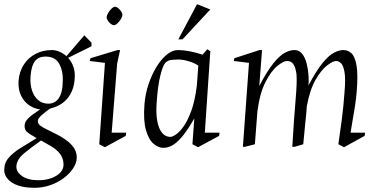

<svg xmlns="http://www.w3.org/2000/svg" viewBox="-36 -698 1797 913"><path d="M128 195Q82 195 50 184Q18 173 1 153.5Q-16 134 -16 111Q-16 77 5 52.5Q26 28 61.5 6Q97 -16 138 -41Q102 -62 91.5 -71.5Q81 -81 81 -99Q81 -114 90.5 -126.5Q100 -139 117 -151.5Q134 -164 155 -178Q130 -180 105 -196Q80 -212 65 -241.5Q50 -271 52 -312Q56 -359 78 -392Q100 -425 134.5 -442.5Q169 -460 211 -460Q228 -460 246 -452.5Q264 -445 280 -431L365 -530L399 -495V-478L288 -423Q304 -406 313 -380.5Q322 -355 319 -323Q317 -293 307.5 -269Q298 -245 282.5 -227.5Q267 -210 246.5 -198.5Q226 -187 202 -182Q184 -169 164.5 -152.5Q145 -136 144 -124Q143 -117 146.5 -111Q150 -105 156.5 -100Q163 -95 172 -90L230 -61Q280 -36 304.5 -9Q329 18 329 51Q329 76 312.5 101.5Q296 127 267.5 148.5Q239 170 203 182.5Q167 195 128 195ZM146 159Q198 159 233 137Q268 115 266 81Q265 54 249 33Q233 12 203 -5Q192 -11 181 -17.5Q170 -24 159 -30Q110 5 77.5 32Q45 59 42 91Q40 119 68.5 139Q97 159 146 159ZM194 -205Q214 -205 228.5 -215.5Q243 -226 252 -247.5Q261 -269 262 -303Q266 -355 247 -392Q228 -429 181 -429Q156 -429 141 -418Q126 -407 118.5 -385Q111 -363 109 -330Q107 -297 116 -268.5Q125 -240 145 -222.5Q165 -205 194 -205Z M463 2 436 -12 463 -399 391 -408 394 -421 523 -460H535L521 -395L495 -67H564L562 -52ZM506 -578Q500 -578 491.5 -584Q483 -590 477 -599.5Q471 -609 471 -617Q472 -626 479 -637.5Q486 -649 495 -657.5Q504 -666 511 -666Q517 -666 525.5 -659.5Q534 -653 540 -644Q546 -635 546 -626Q545 -617 538 -606Q531 -595 522 -586.5Q513 -578 506 -578Z M741 5Q717 5 694 -14.5Q671 -34 658 -79.5Q645 -125 651 -203Q655 -252 670.5 -298Q686 -344 708.5 -380.5Q731 -417 757.5 -438.5Q784 -460 810 -460Q835 -460 866.5 -454Q898 -448 927 -438L950 -464L964 -454L938 -67H1008L1006 -52L906 2L879 -12L888 -135Q860 -86 835.5 -55Q811 -24 788 -9.5Q765 5 741 5ZM774 -47Q783 -47 800 -58Q817 -69 836.5 -96Q856 -123 873.5 -170.5Q891 -218 900 -291L907 -386Q888 -399 860.5 -407Q833 -415 812 -415Q802 -415 782 -413.5Q762 -412 749 -398Q737 -383 725.5 -335Q714 -287 709 -210Q705 -158 712 -121.5Q719 -85 735 -66Q751 -47 774 -47ZM812 -511 901 -678 964 -653 832 -511Z M1119 0 1148 -399 1076 -408 1078 -421 1198 -460H1210L1197 -289Q1234 -360 1264 -397Q1294 -434 1318.5 -447Q1343 -460 1364 -460Q1387 -460 1401 -442Q1415 -424 1422 -396.5Q1429 -369 1431 -340.5Q1433 -312 1431 -292Q1468 -362 1497.5 -398Q1527 -434 1551.5 -447Q1576 -460 1597 -460Q1619 -460 1635.5 -444.5Q1652 -429 1659.5 -386Q1667 -343 1660 -260Q1657 -225 1652 -193Q1647 -161 1641.5 -130.5Q1636 -100 1631 -67H1700L1698 -52L1600 2L1573 -12Q1582 -74 1589.5 -131Q1597 -188 1602 -256Q1608 -324 1602 -356.5Q1596 -389 1584.5 -398.5Q1573 -408 1562 -408Q1547 -408 1519 -386.5Q1491 -365 1464 -317.5Q1437 -270 1423 -193Q1422 -175 1420 -154.5Q1418 -134 1415.5 -111.5Q1413 -89 1411 -64Q1409 -39 1406 -12L1365 0H1354Q1362 -137 1369.5 -222Q1377 -307 1374 -344Q1372 -362 1367 -376.5Q1362 -391 1353 -399.5Q1344 -408 1328 -408Q1312 -408 1282.5 -384Q1253 -360 1226 -307Q1199 -254 1188 -168L1176 -12L1129 0Z"/></svg>

Font: Ancizar Serif Light
Style: Italic
Weight: 300
Italic angle: -4°
Designer: Cesar Puertas, Viviana Monsalve, Julian Moncada, Julian Prieto, Jose Castro, Felipe Aragon, Mariel Hernandez, Sara Alarc
Version: Version 8.100